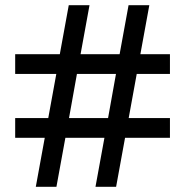

<svg xmlns="http://www.w3.org/2000/svg" viewBox="-20 -720 713 740"><path d="M118 0H197.5L232 -189H382.5L348 0H427.5L462 -189H635V-265H476L507 -435H635V-511H521L555.5 -700H475.5L441 -511H290.5L325 -700H245L210.5 -511H38.5V-435H197L166 -265H38.5V-189H152.5ZM246 -265 276.5 -435H427L396.5 -265Z"/></svg>

Font: MCL Standard
Style: Regular
Weight: 400
Designer: Květoslav Bartoš
Foundry: Florian Karsten
Version: Version 1.001;Glyphs 3.2.3 (3260)